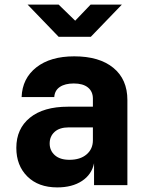

<svg xmlns="http://www.w3.org/2000/svg" viewBox="-20 -805 640 835"><path d="M229 10Q147 10 99 -37.5Q51 -85 51 -162Q51 -245 110 -293Q169 -341 276 -341H384V-376Q384 -407 362.5 -424.5Q341 -442 301 -442Q263 -442 240.5 -427Q218 -412 216 -383H74Q77 -464 138 -512Q199 -560 303 -560Q412 -560 473 -510Q534 -460 534 -370V0H389V-95Q379 -46 336.5 -18Q294 10 229 10ZM282 -110Q329 -110 356.5 -133.5Q384 -157 384 -195V-251H279Q239 -251 217.5 -231.5Q196 -212 196 -181Q196 -150 218.5 -130Q241 -110 282 -110ZM235 -645 100 -785H235L307 -715L374 -785H510L375 -645Z"/></svg>

Font: JetBrains Mono NL ExtraBold
Style: Regular
Weight: 800
Designer: Philipp Nurullin, Konstantin Bulenkov
Foundry: JetBrains
Version: Version 2.304; ttfautohint (v1.8.4.7-5d5b)